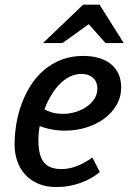

<svg xmlns="http://www.w3.org/2000/svg" viewBox="-20 -772 538 803"><path d="M237.3 -64.9Q269.5 -64.9 301.5 -77.4Q333.5 -89.8 366.2 -113.3L397.5 -52.7Q382.3 -39.6 362.5 -28.1Q342.8 -16.6 319.6 -8.1Q296.4 0.5 270.3 5.4Q244.1 10.3 216.3 10.3Q171.9 10.3 138.9 -4.2Q106 -18.6 84.2 -43Q62.5 -67.4 51.8 -99.4Q41 -131.3 41 -167Q41 -209.5 48.3 -253.7Q55.7 -297.9 71 -339.1Q86.4 -380.4 109.6 -416.5Q132.8 -452.6 164.8 -479.7Q196.8 -506.8 237.5 -522.5Q278.3 -538.1 328.1 -538.1Q364.3 -538.1 393.6 -529.5Q422.9 -521 443.6 -504.2Q464.4 -487.3 475.6 -462.9Q486.8 -438.5 486.8 -406.2Q486.8 -366.2 467.5 -333Q448.2 -299.8 415.8 -275.9Q383.3 -252 340.8 -238.8Q298.3 -225.6 252 -225.6Q230 -225.6 211.4 -228.3Q192.9 -231 179.2 -234.4Q165.5 -237.8 157 -240.7Q148.4 -243.7 146 -244.6Q143.1 -229 141.8 -213.9Q140.6 -198.7 140.6 -185.1Q140.6 -152.8 146.5 -129.9Q152.3 -106.9 164.1 -92.5Q175.8 -78.1 194.1 -71.5Q212.4 -64.9 237.3 -64.9ZM321.8 -462.9Q294.4 -462.9 271 -450.9Q247.6 -439 228 -418.7Q208.5 -398.4 192.9 -371.6Q177.2 -344.7 166 -314.9Q173.8 -309.1 194.6 -302.5Q215.3 -295.9 245.1 -295.9Q270 -295.9 295.2 -303.5Q320.3 -311 340.8 -324.7Q361.3 -338.4 374.3 -357.9Q387.2 -377.4 387.2 -401.4Q387.2 -417.5 381.6 -429.2Q376 -440.9 366.7 -448.5Q357.4 -456.1 345.7 -459.5Q334 -462.9 321.8 -462.9ZM497.6 -591.8H421.4L351.1 -670.9L241.2 -591.8H159.7L327.6 -752.4H396.5Z"/></svg>

Font: Ufes Sans
Style: Italic
Weight: 400
Designer: Ricardo Esteves & Filipe Motta
Foundry: ProDesignUfes - Ricardo Esteves, Filipe Motta
Version: Version 2.0